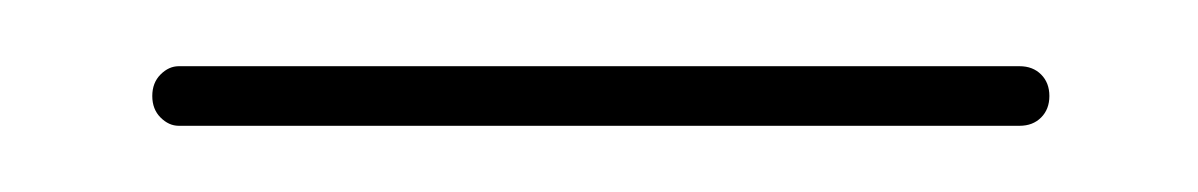

<svg xmlns="http://www.w3.org/2000/svg" viewBox="-20 -321 362 58"><path d="M288 -301Q292 -301 294.5 -298.5Q297 -296 297 -292Q297 -288 294.5 -285.5Q292 -283 288 -283H34Q31 -283 28.5 -285.5Q26 -288 26 -292Q26 -296 28.5 -298.5Q31 -301 34 -301Z"/></svg>

Font: Libertine-Super Thin
Style: Regular
Weight: 100
Designer: Bastien Sozeau
Foundry: NBR — Bastien Sozeau
Version: Version 2.003;gftools[0.9.33]